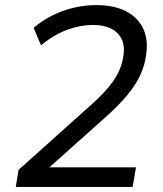

<svg xmlns="http://www.w3.org/2000/svg" viewBox="-20 -734 640 754"><path d="M42 0 53 -67 342 -326Q384 -364 409.5 -395.5Q435 -427 448 -456.5Q461 -486 465 -517Q473 -573 440.5 -604.5Q408 -636 345 -636Q296 -636 244 -617Q192 -598 141 -556L112 -625Q148 -655 188 -674.5Q228 -694 271 -704Q314 -714 358 -714Q427 -714 473.5 -690.5Q520 -667 541.5 -623.5Q563 -580 554 -520Q549 -478 530.5 -438.5Q512 -399 479 -359.5Q446 -320 397 -276L174 -77H173H514L501 0Z"/></svg>

Font: Nunito Sans 7pt
Style: Italic
Weight: 400
Italic angle: -9°
Designer: Vernon Adams
Foundry: Vernon Adams
Version: Version 3.101;gftools[0.9.27]